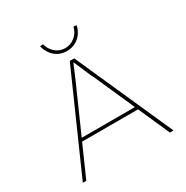

<svg xmlns="http://www.w3.org/2000/svg" viewBox="-194 -1037 1163 1199"><g transform="rotate(-30 387.5 -437.0)"><path d="M61 0 371 -700H403L715 0H689L450 -538Q444 -548 436.5 -565.5Q429 -583 420 -604Q411 -625 401.5 -647Q392 -669 383 -689L389 -688Q382 -672 373.5 -651.5Q365 -631 355.5 -609Q346 -587 338 -568.5Q330 -550 324 -537L86 0ZM173 -225 182 -247H595L604 -225ZM388 -762Q354 -762 327 -776Q300 -790 282 -815Q264 -840 256 -872L278 -874Q288 -834 318 -808.5Q348 -783 388 -783Q427 -783 458 -808.5Q489 -834 498 -874L520 -872Q513 -840 494.5 -815Q476 -790 449 -776Q422 -762 388 -762Z"/></g></svg>

Font: Lexend Giga Thin
Style: Regular
Weight: 250
Version: Version 1.007